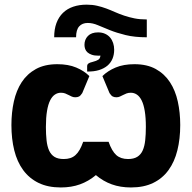

<svg xmlns="http://www.w3.org/2000/svg" viewBox="-20 -799 822 824"><path d="M610 -639Q557.5 -639 519 -648.5Q480.5 -658 451.2 -669.8Q422 -681.5 399.8 -691Q377.5 -700.5 356.5 -700.5Q333 -700.5 319.8 -685.8Q306.5 -671 306.5 -639H212.5Q212.5 -673.5 222.2 -699.8Q232 -726 250.2 -743.8Q268.5 -761.5 294.2 -770.2Q320 -779 352 -779Q376.5 -779 397 -774.2Q417.5 -769.5 436.2 -762.5Q455 -755.5 473.5 -747.2Q492 -739 512.8 -732Q533.5 -725 557 -720.2Q580.5 -715.5 610 -715.5ZM354 -514.5Q354 -522 359.2 -526.2Q364.5 -530.5 378 -533.5Q394 -537.5 402 -542.8Q410 -548 411 -560.5Q408.5 -560 403 -560Q385.5 -560 374 -564Q362.5 -568 355.5 -574.2Q348.5 -580.5 345.5 -589Q342.5 -597.5 342.5 -606.5Q342.5 -629.5 357.5 -644.8Q372.5 -660 401 -660Q418 -660 431 -654Q444 -648 452.5 -638Q461 -628 465.5 -614.5Q470 -601 470 -585.5Q470 -564.5 462.8 -547Q455.5 -529.5 441 -517.2Q426.5 -505 404.8 -498.2Q383 -491.5 354 -492ZM419.5 -472.5Q442.5 -495 476.2 -509.2Q510 -523.5 557 -523.5Q611 -523.5 648.5 -502.8Q686 -482 709.2 -446.5Q732.5 -411 743 -363.5Q753.5 -316 753.5 -262.5Q753.5 -203 741.2 -153.8Q729 -104.5 703.2 -69Q677.5 -33.5 637.5 -14Q597.5 5.5 542 5.5Q496.5 5.5 459.8 -7.8Q423 -21 391.5 -47.5Q360 -21 323.2 -7.8Q286.5 5.5 241 5.5Q185.5 5.5 145.5 -14Q105.5 -33.5 79.5 -69Q53.5 -104.5 41.2 -153.8Q29 -203 29 -262.5Q29 -316 39.5 -363.5Q50 -411 73.2 -446.5Q96.5 -482 134.2 -502.8Q172 -523.5 226 -523.5Q273 -523.5 307 -509.2Q341 -495 363.5 -472.5L333 -399.5Q325.5 -388 319 -384.8Q312.5 -381.5 303 -381.5Q295 -381.5 288.2 -384.5Q281.5 -387.5 274.5 -391.2Q267.5 -395 259.8 -398Q252 -401 241.5 -401Q227.5 -401 215.8 -393.2Q204 -385.5 195.2 -368.2Q186.5 -351 181.8 -322.8Q177 -294.5 177 -254Q177 -222.5 179.8 -197Q182.5 -171.5 190.5 -153.5Q198.5 -135.5 213.5 -126Q228.5 -116.5 253.5 -116.5Q269 -116.5 281.5 -120.5Q294 -124.5 304 -133.5Q314 -142.5 322 -156.5Q330 -170.5 337 -190.5H446Q460 -150.5 479 -133.5Q498 -116.5 529.5 -116.5Q554 -116.5 569.2 -126Q584.5 -135.5 592.5 -153.5Q600.5 -171.5 603.2 -197Q606 -222.5 606 -254Q606 -294.5 601.2 -322.8Q596.5 -351 587.8 -368.2Q579 -385.5 567.2 -393.2Q555.5 -401 541.5 -401Q531 -401 523 -398Q515 -395 508 -391.2Q501 -387.5 494.2 -384.5Q487.5 -381.5 479.5 -381.5Q470.5 -381.5 464 -384.8Q457.5 -388 450 -399.5Z"/></svg>

Font: Lato ExtraBold
Style: Regular
Weight: 800
Designer: Lukasz Dziedzic with Adam Twardoch and Botio Nikoltchev
Foundry: tyPoland Lukasz Dziedzic
Version: Version 2.015; 2015-08-06; http://www.latofonts.com/